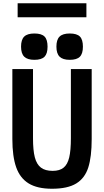

<svg xmlns="http://www.w3.org/2000/svg" viewBox="-20 -1150 640 1181"><path d="M56 -295V-725H183V-300Q183 -225.5 194.2 -182.2Q205.5 -139 231.8 -119Q258 -99 304 -99Q347 -99 371.2 -118.8Q395.5 -138.5 405.8 -181.8Q416 -225 416 -300V-725H544V-295Q544 -185.5 523 -119.8Q502 -54 449 -21.5Q396 11 300 11Q209.5 11 156.2 -21.8Q103 -54.5 79.5 -121.2Q56 -188 56 -295ZM109.5 -863Q109.5 -906 129 -925Q148.5 -944 191.5 -944Q235.5 -944 254 -925.2Q272.5 -906.5 272.5 -863Q272.5 -820 253.8 -801Q235 -782 191.5 -782Q149 -782 129.2 -801.2Q109.5 -820.5 109.5 -863ZM327 -863Q327 -906 346.5 -925Q366 -944 409 -944Q453 -944 471.5 -925.2Q490 -906.5 490 -863Q490 -820 471.2 -801Q452.5 -782 409 -782Q366.5 -782 346.8 -801.2Q327 -820.5 327 -863ZM88.5 -1130H511.5V-1044H88.5Z"/></svg>

Font: JuliaMono
Style: Bold
Weight: 700
Monospace: yes
Designer: cormullion
Foundry: corm
Version: Version 0.055; ttfautohint (v1.8.4)